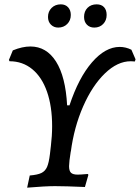

<svg xmlns="http://www.w3.org/2000/svg" viewBox="-20 -857 644 884"><path d="M604 -584 601 -574Q595 -575 582 -575Q521 -575 463 -519Q405 -463 363 -367.5Q321 -272 306 -158V-161L300 -119Q298 -99 298 -92Q298 -70 307 -61.5Q316 -53 338 -53Q351 -53 384 -56L387 -52L371 4Q281 0 233 0Q189 0 105 7L117 -49Q153 -52 170.5 -60.5Q188 -69 196.5 -88Q205 -107 210 -148L214 -183V-182Q220 -232 220 -276Q220 -367 196.5 -434.5Q173 -502 128.5 -538.5Q84 -575 24 -575L21 -581L39 -625Q83 -643 120 -643Q194 -643 238 -573.5Q282 -504 289 -372H300Q342 -499 403.5 -570Q465 -641 531 -641Q559 -641 585 -628ZM201 -779Q201 -804 217.5 -820.5Q234 -837 260 -837Q281 -837 293.5 -823.5Q306 -810 306 -788Q306 -763 289.5 -746.5Q273 -730 248 -730Q228 -730 214.5 -743.5Q201 -757 201 -779ZM367 -779Q367 -805 383 -821Q399 -837 425 -837Q447 -837 459 -824Q471 -811 471 -788Q471 -763 455 -746.5Q439 -730 414 -730Q393 -730 380 -743.5Q367 -757 367 -779Z"/></svg>

Font: Alegreya SC Medium
Style: Italic
Weight: 500
Italic angle: -7°
Designer: Juan Pablo del Peral
Foundry: Huerta Tipografica
Version: Version 2.007; ttfautohint (v1.6)